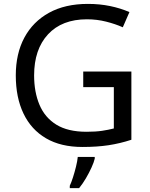

<svg xmlns="http://www.w3.org/2000/svg" viewBox="-20 -744 768 985"><path d="M407 -377H654V-27Q596 -8 537 1Q478 10 403 10Q292 10 216 -34.5Q140 -79 100.5 -161.5Q61 -244 61 -357Q61 -469 105 -551Q149 -633 231.5 -678.5Q314 -724 431 -724Q491 -724 544.5 -713Q598 -702 644 -682L610 -604Q572 -621 524.5 -633Q477 -645 426 -645Q298 -645 226.5 -568Q155 -491 155 -357Q155 -272 182.5 -206.5Q210 -141 269 -104.5Q328 -68 424 -68Q471 -68 504 -73Q537 -78 564 -85V-297H407ZM466 70Q462 88 449.5 115.5Q437 143 420.5 171Q404 199 386 221H338V209Q346 192 354.5 165.5Q363 139 370 110.5Q377 82 379 61H466Z"/></svg>

Font: Noto Sans Old Permic
Style: Regular
Weight: 400
Designer: Monotype Design Team
Foundry: Monotype Imaging Inc.
Version: Version 2.001; ttfautohint (v1.8.4.7-5d5b)